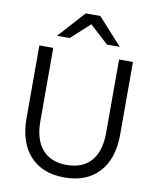

<svg xmlns="http://www.w3.org/2000/svg" viewBox="-101 -1028 914 1115"><g transform="rotate(10 356.0 -470.0)"><path d="M355 10Q225 10 152.5 -69.5Q80 -149 80 -292V-720H162V-288Q162 -180 212 -122Q262 -64 355 -64Q450 -64 500 -121.5Q550 -179 550 -288V-720H632V-291Q632 -149 559 -69.5Q486 10 355 10ZM171 -793 313 -950H399L541 -793H466L316 -930H396L246 -793Z"/></g></svg>

Font: Instrument Sans
Style: Regular
Weight: 400
Designer: Rodrigo Fuenzalida
Foundry: fragTYPE
Version: Version 1.000;gftools[0.9.28]